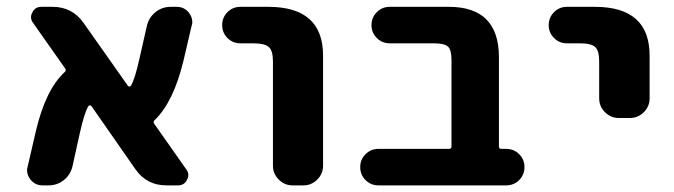

<svg xmlns="http://www.w3.org/2000/svg" viewBox="-20 -566 1982 565"><path d="M528.3 -67.4Q534.2 -59.6 534.2 -50.8Q534.2 -43.9 530.3 -37.1Q522.5 -20.5 503.9 -20.5H469.7Q412.1 -20.5 378.9 -67.4L249 -253.9Q248 -255.9 245.1 -255.9Q242.2 -255.9 240.2 -253.9Q228.5 -235.4 214.8 -173.8L193.4 -77.1Q187.5 -51.8 168 -36.1Q148.4 -20.5 123 -20.5H105.5Q83 -20.5 69.3 -38.1Q59.6 -50.8 59.6 -65.4Q59.6 -70.3 61.5 -76.2L85.9 -181.6Q114.3 -301.8 169.9 -353.5Q175.8 -358.4 171.9 -364.3L77.1 -499Q71.3 -506.8 71.3 -515.6Q71.3 -522.5 75.2 -529.3Q83 -545.9 101.6 -545.9H134.8Q192.4 -545.9 225.6 -499L356.4 -313.5Q357.4 -311.5 360.4 -311.5Q363.3 -311.5 365.2 -313.5Q377 -333 390.6 -394.5L412.1 -489.3Q418 -514.6 437.5 -530.3Q457 -545.9 482.4 -545.9H500Q522.5 -545.9 536.1 -528.3Q545.9 -515.6 545.9 -501Q545.9 -496.1 543.9 -490.2L519.5 -385.7Q490.2 -265.6 435.5 -212.9Q429.7 -208 433.6 -202.1Z M687.5 -438.5Q665 -438.5 649.4 -454.1Q633.8 -469.7 633.8 -492.2Q633.8 -514.6 649.4 -530.3Q665 -545.9 687.5 -545.9H769.5Q930.7 -545.9 930.7 -402.3V-78.1Q930.7 -54.7 913.6 -37.6Q896.5 -20.5 873 -20.5H840.8Q817.4 -20.5 800.3 -37.6Q783.2 -54.7 783.2 -78.1V-385.7Q783.2 -417 771 -427.7Q758.8 -438.5 725.6 -438.5Z M1308.6 -389.6Q1308.6 -419.9 1297.9 -429.2Q1287.1 -438.5 1256.8 -438.5H1127Q1104.5 -438.5 1088.9 -454.1Q1073.2 -469.7 1073.2 -492.2Q1073.2 -514.6 1088.9 -530.3Q1104.5 -545.9 1127 -545.9H1300.8Q1447.3 -545.9 1448.2 -399.4V-134.8Q1448.2 -127.9 1455.1 -127.9H1469.7Q1492.2 -127.9 1507.8 -112.3Q1523.4 -96.7 1523.4 -74.2Q1523.4 -51.8 1507.8 -36.1Q1492.2 -20.5 1469.7 -20.5H1093.8Q1071.3 -20.5 1055.7 -36.1Q1040 -51.8 1040 -74.2Q1040 -96.7 1055.7 -112.3Q1071.3 -127.9 1093.8 -127.9H1300.8Q1308.6 -127.9 1308.6 -134.8Z M1648.4 -438.5Q1626 -438.5 1610.4 -454.1Q1594.7 -469.7 1594.7 -492.2Q1594.7 -514.6 1610.4 -530.3Q1626 -545.9 1648.4 -545.9H1730.5Q1891.6 -545.9 1891.6 -402.3V-276.4Q1891.6 -252.9 1874.5 -235.8Q1857.4 -218.8 1834 -218.8H1800.8Q1777.3 -218.8 1760.3 -235.8Q1743.2 -252.9 1743.2 -276.4V-385.7Q1743.2 -417 1731.4 -427.7Q1719.7 -438.5 1686.5 -438.5Z"/></svg>

Font: Gen Jyuu Gothic Bold
Style: Bold
Weight: 700
Designer: [Source Han Sans]
Ryoko NISHIZUKA  (kana & ideographs); Paul D. Hunt (Latin, Greek & Cyrillic); Wenlong ZHANG  (bopomofo
Version: Version 1.002.20150607